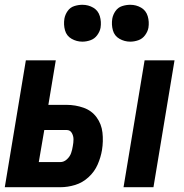

<svg xmlns="http://www.w3.org/2000/svg" viewBox="-27 -782 767 802"><path d="M489 0H614L702 -530H577ZM-7 0H225Q256 0 287 -9.5Q318 -19 343 -42Q368 -65 381 -95Q394 -125 399 -155Q405 -192 401 -228Q397 -264 376.5 -292Q356 -320 322 -332Q288 -344 251 -344H175L206 -530H81ZM225 -105H135L158 -239H251Q266 -239 273 -226.5Q280 -214 280 -200Q280 -186 277 -171Q275 -157 270 -142.5Q265 -128 252.5 -116.5Q240 -105 225 -105ZM517 -608Q534 -608 551 -614Q568 -620 579 -635Q590 -650 593 -666Q597 -691 590 -714.5Q583 -738 562.5 -750Q542 -762 517 -762Q500 -762 483 -756.5Q466 -751 455.5 -736Q445 -721 442 -704Q438 -679 444.5 -655.5Q451 -632 472 -620Q493 -608 517 -608ZM317 -608Q334 -608 351 -614Q368 -620 379 -635Q390 -650 393 -666Q397 -691 390 -714.5Q383 -738 362.5 -750Q342 -762 317 -762Q300 -762 283 -756.5Q266 -751 255.5 -736Q245 -721 242 -704Q238 -679 244.5 -655.5Q251 -632 272 -620Q293 -608 317 -608Z"/></svg>

Font: Iosevka Sparkle
Style: Bold Italic
Weight: 700
Italic angle: -9°
Designer: Belleve Invis
Foundry: Belleve Invis
Version: Version 4.5.0; ttfautohint (v1.8.3)